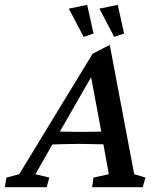

<svg xmlns="http://www.w3.org/2000/svg" viewBox="-63 -777 658 797"><path d="M-43 0 -36.1 -40 16.6 -53.7 321.3 -553.7 392.6 -590.8 494.1 -53.7 541 -40 529.3 0H319.3L325.2 -40L388.7 -53.7L363.3 -194.3L358.4 -225.6L310.5 -481.4L334 -489.3L182.6 -225.6L165 -196.3L84 -53.7L141.6 -40L130.9 0ZM138.7 -176.8 149.4 -232.4Q168 -231.4 198.2 -230.5Q228.5 -229.5 273.4 -229.5Q316.4 -229.5 347.7 -230.5Q378.9 -231.4 396.5 -232.4L384.8 -177.7Q355.5 -177.7 324.7 -178.7Q293.9 -179.7 262.7 -179.7Q230.5 -179.7 200.7 -178.7Q170.9 -177.7 138.7 -176.8ZM411.1 -624 349.6 -741.2 425.8 -756.8 452.1 -637.7ZM284.2 -624 222.7 -741.2 298.8 -756.8 325.2 -637.7Z"/></svg>

Font: Crimson Pro Medium
Style: Italic
Weight: 500
Italic angle: -12°
Designer: Jacques Le Bailly
Foundry: Baron von Fonthausen
Version: Version 1.003